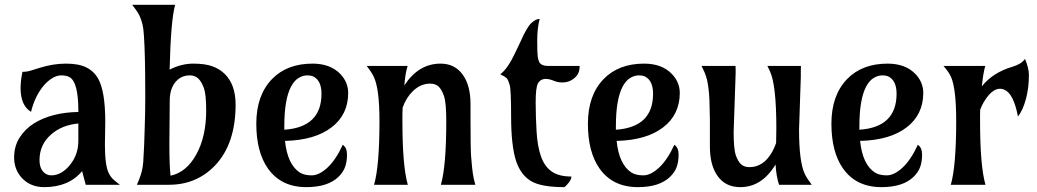

<svg xmlns="http://www.w3.org/2000/svg" viewBox="-20 -767 4303 797"><path d="M417 -260.7 415.5 -167Q415.5 -79.6 431.6 -47.9Q441.4 -28.8 454.6 -18.6L477.5 0H335.9L320.8 -56.6Q265.6 9.8 163.6 9.8Q105.5 9.8 69.8 -29.3Q38.6 -64.5 38.6 -112.3Q38.6 -160.2 61.3 -195.8Q84 -231.4 121.1 -254.9Q194.3 -300.3 305.2 -302.2V-307.6Q305.2 -426.3 268.6 -446.8Q255.4 -454.1 234.6 -454.1Q213.9 -454.1 193.4 -440.4Q172.9 -426.8 156.2 -405.3Q123 -361.8 108.9 -302.7Q65.4 -328.6 65.4 -401.9Q65.4 -431.6 73.2 -468.8Q91.8 -468.8 108.4 -474.1L146 -485.8Q201.2 -502.9 253.9 -502.9Q306.6 -502.9 338.1 -487.3Q369.6 -471.7 387.2 -440.9Q417 -388.7 417 -260.7ZM268.6 -80.1Q305.2 -123.5 305.2 -182.1V-254.4Q236.8 -248 192.4 -209Q144 -167 144 -102.5Q144 -72.3 158 -55.7Q171.9 -39.1 192.9 -39.1Q213.9 -39.1 233.4 -50Q252.9 -61 268.6 -80.1Z M684.1 -478Q732.9 -502.9 782 -502.9Q831.1 -502.9 861.3 -491.9Q891.6 -481 913.1 -460Q958 -415.5 958 -333Q958 -169.9 872.6 -80.1Q795.9 0 681.2 0H548.3L557.6 -22.5Q572.3 -58.1 574.7 -95.9Q577.1 -133.8 578.4 -165.3Q579.6 -196.8 580.6 -233.4Q583 -299.3 583 -362.8Q583 -426.3 582.5 -459Q582 -491.7 581.5 -522.5Q578.6 -638.7 572 -663.8Q565.4 -689 559.3 -701.4Q553.2 -713.9 545.4 -724.6L528.8 -747.1H707Q689 -682.6 684.1 -478ZM684.6 -349.6 683.1 -169.9Q683.1 -75.7 688 -37.6Q754.9 -52.2 795.4 -127Q835.9 -200.7 835.9 -308.6Q835.9 -375.5 825.9 -402.6Q815.9 -429.7 802 -441.9Q788.1 -454.1 768.8 -454.1Q749.5 -454.1 734.9 -447.3Q720.2 -440.4 709 -427.2Q684.6 -398.4 684.6 -349.6Z M1402.8 -166Q1420.4 -154.3 1420.4 -125.2Q1420.4 -96.2 1412.6 -74.2Q1404.8 -52.2 1385.3 -33.2Q1341.3 9.8 1251.5 9.8Q1147 9.8 1092.3 -67.4Q1043.9 -136.2 1043.9 -253.4Q1043.9 -371.6 1109.4 -439Q1171.4 -502.9 1277.3 -502.9Q1351.1 -502.9 1392.6 -460Q1425.3 -425.8 1425.3 -381.1Q1425.3 -336.4 1408 -300.5Q1390.6 -264.6 1356.9 -238.8Q1287.6 -185.1 1163.1 -182.1Q1173.3 -84 1224.6 -50.8Q1243.2 -39.1 1273.9 -39.1Q1304.7 -39.1 1339.4 -71.3Q1374 -103.5 1402.8 -166ZM1160.2 -228.5Q1314.5 -238.8 1314.5 -377.9Q1314.5 -430.2 1283.2 -448.2Q1272.5 -454.1 1254.9 -454.1Q1237.3 -454.1 1219.5 -443.4Q1201.7 -432.6 1188.5 -408.2Q1160.2 -355 1160.2 -243.7Z M1532.7 0Q1555.2 -77.1 1555.2 -265.1Q1555.2 -398.9 1531.7 -447.8Q1525.9 -460 1518.6 -470.7L1502.4 -493.2H1671.9Q1664.6 -468.8 1662.1 -447.3L1658.2 -412.1Q1717.3 -502.9 1808.6 -502.9Q1867.7 -502.9 1900.9 -457Q1933.1 -412.1 1933.1 -335.4V-283.2Q1933.1 -148.9 1935.5 -119.1Q1938 -89.4 1939.5 -73.7Q1940.9 -58.1 1942.9 -45.9Q1946.3 -22.9 1953.1 0H1810.1Q1832.5 -77.1 1832.5 -265.1Q1832.5 -340.3 1823 -368.2Q1813.5 -396 1800.3 -408Q1787.1 -419.9 1765.6 -419.9Q1726.1 -419.9 1693.8 -388.7Q1666 -361.8 1651.4 -320.3Q1650.4 -307.1 1650.4 -293V-265.1Q1650.4 -77.1 1672.9 0Z M2220.2 -688.5Q2210 -650.9 2210 -598.4Q2210 -545.9 2212.2 -531.2Q2214.4 -516.6 2219.2 -507.8Q2228.5 -493.2 2255.4 -493.2H2386.2Q2386.2 -465.8 2373 -451.2Q2349.1 -424.8 2314.5 -424.8Q2297.4 -424.8 2284.2 -429.7Q2260.3 -439.5 2247.1 -439.5Q2233.9 -439.5 2225.6 -434.3Q2217.3 -429.2 2212.4 -419.4Q2203.6 -401.9 2203.6 -342.8Q2203.6 -283.7 2207.3 -221.7Q2210.9 -159.7 2225.6 -117.9Q2240.2 -76.2 2270 -55.2Q2299.8 -34.2 2352.1 -34.2Q2352.1 -19 2331.5 2Q2326.2 7.8 2322.3 9.8Q2235.8 9.8 2192.9 -10.7Q2143.6 -35.2 2122.6 -97.7Q2101.6 -161.1 2101.6 -285.6Q2101.6 -394.5 2095.7 -414.3Q2089.8 -434.1 2085 -440.4Q2079.1 -447.8 2056.6 -458.5Q2086.9 -481.4 2116.7 -543.9L2141.1 -595.2Q2167 -653.8 2185.3 -671.1Q2203.6 -688.5 2220.2 -688.5Z M2779.3 -166Q2796.9 -154.3 2796.9 -125.2Q2796.9 -96.2 2789.1 -74.2Q2781.2 -52.2 2761.7 -33.2Q2717.8 9.8 2627.9 9.8Q2523.4 9.8 2468.8 -67.4Q2420.4 -136.2 2420.4 -253.4Q2420.4 -371.6 2485.8 -439Q2547.9 -502.9 2653.8 -502.9Q2727.5 -502.9 2769 -460Q2801.8 -425.8 2801.8 -381.1Q2801.8 -336.4 2784.4 -300.5Q2767.1 -264.6 2733.4 -238.8Q2664.1 -185.1 2539.6 -182.1Q2549.8 -84 2601.1 -50.8Q2619.6 -39.1 2650.4 -39.1Q2681.2 -39.1 2715.8 -71.3Q2750.5 -103.5 2779.3 -166ZM2536.6 -228.5Q2690.9 -238.8 2690.9 -377.9Q2690.9 -430.2 2659.7 -448.2Q2648.9 -454.1 2631.3 -454.1Q2613.8 -454.1 2595.9 -443.4Q2578.1 -432.6 2564.9 -408.2Q2536.6 -355 2536.6 -243.7Z M3304.2 -447.3 3296.9 -229Q3296.9 -95.7 3320.3 -45.9Q3328.6 -27.8 3349.6 0H3213.9Q3202.6 -33.2 3199.2 -84Q3142.6 9.8 3053.2 9.8Q2991.7 9.8 2959 -36.1Q2926.8 -80.6 2926.8 -158.2V-224.1Q2926.8 -246.1 2926.8 -269L2925.8 -313.5Q2925.3 -356 2923.1 -379.6Q2920.9 -403.3 2918.2 -419.2Q2915.5 -435.1 2911.6 -447.5Q2907.7 -460 2902.8 -470.7L2892.1 -493.2H3033.2Q3033.7 -485.4 3033.7 -478.5V-464.4Q3033.7 -464.4 3025.4 -219.2Q3025.4 -147.5 3034.7 -121.6Q3043.9 -95.7 3056.9 -84.5Q3069.8 -73.2 3091.3 -73.2Q3149.4 -73.2 3185.5 -136.7Q3195.3 -154.8 3201.7 -173.3Q3202.6 -200.7 3202.6 -235.4Q3202.6 -413.6 3176.3 -470.7L3165.5 -493.2H3304.7Q3304.2 -481 3304.2 -470.7Z M3790 -166Q3807.6 -154.3 3807.6 -125.2Q3807.6 -96.2 3799.8 -74.2Q3792 -52.2 3772.5 -33.2Q3728.5 9.8 3638.7 9.8Q3534.2 9.8 3479.5 -67.4Q3431.2 -136.2 3431.2 -253.4Q3431.2 -371.6 3496.6 -439Q3558.6 -502.9 3664.6 -502.9Q3738.3 -502.9 3779.8 -460Q3812.5 -425.8 3812.5 -381.1Q3812.5 -336.4 3795.2 -300.5Q3777.8 -264.6 3744.1 -238.8Q3674.8 -185.1 3550.3 -182.1Q3560.5 -84 3611.8 -50.8Q3630.4 -39.1 3661.1 -39.1Q3691.9 -39.1 3726.6 -71.3Q3761.2 -103.5 3790 -166ZM3547.4 -228.5Q3701.7 -238.8 3701.7 -377.9Q3701.7 -430.2 3670.4 -448.2Q3659.7 -454.1 3642.1 -454.1Q3624.5 -454.1 3606.7 -443.4Q3588.9 -432.6 3575.7 -408.2Q3547.4 -355 3547.4 -243.7Z M3926.8 0Q3949.2 -77.1 3949.2 -265.1Q3949.2 -398.9 3927.7 -447.8Q3918.9 -467.8 3896.5 -493.2H4069.8Q4061 -462.4 4055.7 -408.7Q4101.6 -466.3 4183.6 -490.2Q4218.8 -500.5 4234.9 -522.5Q4251 -483.9 4251 -456.1Q4251 -428.2 4248 -404.5Q4245.1 -380.9 4239.3 -358.4Q4226.6 -310.1 4205.6 -283.2Q4187.5 -378.4 4149.4 -394.5Q4105.5 -413.6 4063.5 -342.8Q4054.7 -328.1 4048.8 -311.5Q4048.3 -300.3 4048.3 -288.6Q4048.3 -276.9 4048.3 -265.1Q4048.3 -77.1 4070.8 0Z"/></svg>

Font: Amarante
Style: Regular
Weight: 400
Designer: Karolina Lach
Foundry: Sorkin Type Co.
Version: Version 1.001